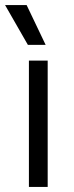

<svg xmlns="http://www.w3.org/2000/svg" viewBox="-29 -737 293 757"><path d="M85 -498H159V0H85ZM-9 -717H76L151 -560H81Z"/></svg>

Font: Chakra Petch
Style: Regular
Weight: 400
Designer: Katatrad Aksorn Co.,Ltd.
Foundry: Cadson Demak Co.,Ltd.
Version: Version 1.000; ttfautohint (v1.6)